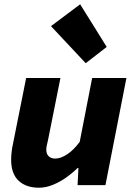

<svg xmlns="http://www.w3.org/2000/svg" viewBox="-20 -864 640 896"><path d="M162 12Q101 12 66.5 -21Q32 -54 32 -118Q32 -135 34 -153.5Q36 -172 40 -190L102 -500H262L204 -210Q201 -197 198.5 -186Q196 -175 196 -166Q196 -145 207.5 -134.5Q219 -124 238 -124Q263 -124 293 -143.5Q323 -163 352 -202L410 -500H570L472 0H342L346 -80H342Q319 -57 289.5 -36Q260 -15 227 -1.5Q194 12 162 12ZM380 -569 218 -742 354 -844 478 -645Z"/></svg>

Font: Source Code Pro ExtraLight Black
Style: Italic
Weight: 900
Italic angle: -11°
Monospace: yes
Version: Version 1.016;hotconv 1.0.116;makeotfexe 2.5.65601